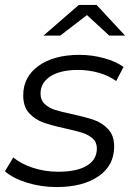

<svg xmlns="http://www.w3.org/2000/svg" viewBox="-29 -752 538 777"><path d="M-9 -59 25 -115Q55 -89 104 -73Q153 -57 207 -57Q282 -57 322.5 -81.5Q363 -106 363 -151Q363 -176 346.5 -191Q330 -206 306 -214Q282 -222 236 -232Q181 -244 147 -256Q113 -268 89 -294Q65 -320 65 -366Q65 -441 127 -485.5Q189 -530 293 -530Q344 -530 392.5 -516.5Q441 -503 471 -481L441 -424Q411 -446 370.5 -457.5Q330 -469 287 -469Q215 -469 175 -443Q135 -417 135 -373Q135 -347 152 -331Q169 -315 194.5 -307Q220 -299 264 -290Q318 -278 351.5 -266.5Q385 -255 409 -229Q433 -203 433 -159Q433 -82 369.5 -38.5Q306 5 200 5Q137 5 79.5 -13Q22 -31 -9 -59ZM413 -608 323 -691 215 -608H147L290 -732H362L477 -608Z"/></svg>

Font: Montserrat Alternates
Style: Italic
Weight: 400
Italic angle: -11.3°
Designer: Julieta Ulanovsky
Foundry: Julieta Ulanovsky
Version: Version 7.200